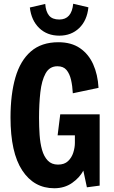

<svg xmlns="http://www.w3.org/2000/svg" viewBox="-20 -989 609 1023"><path d="M269 14Q161 14 98.5 -81Q36 -176 36 -363Q36 -486 62 -576Q88 -666 144.5 -715Q201 -764 291 -764Q360 -764 406 -732.5Q452 -701 476.5 -646.5Q501 -592 505 -521L368 -492Q366 -531 358.5 -563.5Q351 -596 334.5 -616Q318 -636 286 -636Q244 -636 223 -598Q202 -560 195 -497.5Q188 -435 188 -361Q188 -315 191 -270.5Q194 -226 204 -190.5Q214 -155 234.5 -133.5Q255 -112 289 -112Q323 -112 342.5 -130.5Q362 -149 370.5 -176Q379 -203 379 -228V-268H287L301 -380H511V0L443 9L424 -80Q405 -43 364.5 -14.5Q324 14 269 14ZM296 -799Q231 -799 189 -839.5Q147 -880 139 -949L221 -968Q224 -927 241.5 -906Q259 -885 296 -885Q362 -885 370 -969L451 -950Q444 -880 402 -839.5Q360 -799 296 -799Z"/></svg>

Font: Freeman
Style: Regular
Weight: 400
Designer: Vernon Adams, Aoife Mooney, Rodrigo Fuenzalida
Foundry: Rodrigo Fuenzalida
Version: Version 1.000; ttfautohint (v1.8.4.7-5d5b)